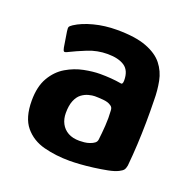

<svg xmlns="http://www.w3.org/2000/svg" viewBox="-94 -568 658 667"><g transform="rotate(20 235.0 -235.0)"><path d="M230 7Q179 7 134.5 -4.5Q90 -16 62.5 -49Q35 -82 35 -145Q35 -197 54.5 -230.5Q74 -264 104.5 -282Q135 -300 168 -306.5Q201 -313 227 -313Q248 -313 267.5 -311.5Q287 -310 304 -307Q313 -304 313 -320Q313 -357 290.5 -372Q268 -387 228 -387Q190 -387 155.5 -373Q121 -359 97 -347Q86 -341 82.5 -343Q79 -345 77 -356L68 -412Q66 -425 68 -429Q70 -433 79 -439Q105 -456 145 -466.5Q185 -477 230 -477Q298 -477 339 -461.5Q380 -446 400.5 -420Q421 -394 427.5 -360.5Q434 -327 434 -291Q435 -249 434.5 -208.5Q434 -168 432 -128Q430 -88 426 -47Q424 -36 420 -30.5Q416 -25 404 -19Q390 -12 367 -7.5Q344 -3 317.5 0.5Q291 4 268 5.5Q245 7 230 7ZM238 -70Q246 -70 256 -71Q266 -72 276 -75.5Q286 -79 292.5 -84Q299 -89 300 -97Q303 -121 305 -150Q307 -179 305 -206Q305 -219 295 -224Q285 -231 266.5 -232.5Q248 -234 236 -234Q227 -234 213.5 -230.5Q200 -227 188 -218Q176 -209 168.5 -191Q161 -173 161 -145Q161 -123 170 -106Q179 -89 196 -79.5Q213 -70 238 -70Z"/></g></svg>

Font: Glory
Style: Bold
Weight: 700
Designer: Robert Leuschke
Foundry: Robert Leuschke
Version: Version 1.011